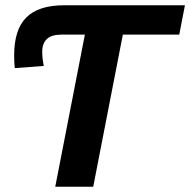

<svg xmlns="http://www.w3.org/2000/svg" viewBox="-20 -708 721 728"><path d="M659.7 -576.7H445.8L333.5 0H189.5L301.8 -576.7H212.4Q140.1 -576.7 140.1 -511.7Q140.1 -487.3 146 -458L36.1 -449.7Q33.7 -466.8 33.7 -498.5Q33.7 -595.7 79.8 -641.8Q126 -688 222.7 -688H681.2Z"/></svg>

Font: Liberation Sans
Style: Bold Italic
Weight: 700
Italic angle: -12°
Designer: Steve Matteson
Foundry: Ascender Corporation
Version: Version 2.1.5